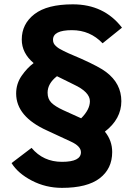

<svg xmlns="http://www.w3.org/2000/svg" viewBox="-20 -824 625 900"><path d="M34.2 -59.6 127.9 -130.9Q182.6 -65.4 270.5 -65.4Q359.4 -65.4 359.4 -110.4Q359.4 -138.7 312.5 -160.2L201.2 -211.9Q55.7 -277.3 55.7 -385.7Q55.7 -431.6 81.5 -468.8Q107.4 -505.9 137.7 -528.3Q82 -575.2 82 -638.7Q82 -711.9 141.6 -757.8Q201.2 -803.7 321.3 -803.7Q467.8 -803.7 551.8 -694.3L460.9 -621.1Q402.3 -682.6 317.4 -682.6Q228.5 -682.6 228.5 -637.7Q228.5 -628.9 231.4 -622.1Q234.4 -615.2 241.7 -608.4Q249 -601.6 256.8 -596.7Q264.6 -591.8 277.8 -585.4Q291 -579.1 301.3 -574.2Q311.5 -569.3 329.6 -562Q347.7 -554.7 360.4 -548.8Q447.3 -509.8 477.5 -486.3Q548.8 -432.6 548.8 -349.6Q548.8 -266.6 471.7 -207Q505.9 -165 505.9 -111.3Q505.9 -33.2 447.3 11.7Q388.7 56.6 270.5 56.6Q194.3 56.6 128.9 22.5Q63.5 -11.7 34.2 -59.6ZM203.1 -389.6Q203.1 -360.4 220.7 -342.8Q238.3 -325.2 276.4 -307.6L360.4 -269.5Q401.4 -310.5 401.4 -349.6Q401.4 -392.6 326.2 -427.7L247.1 -466.8Q203.1 -432.6 203.1 -389.6Z"/></svg>

Font: Gothic A1 ExtraBold
Style: Regular
Weight: 800
Designer: HanYang I&C Co.,Ltd.
Foundry: HanYang I&C Co.,Ltd.
Version: Version 2.50